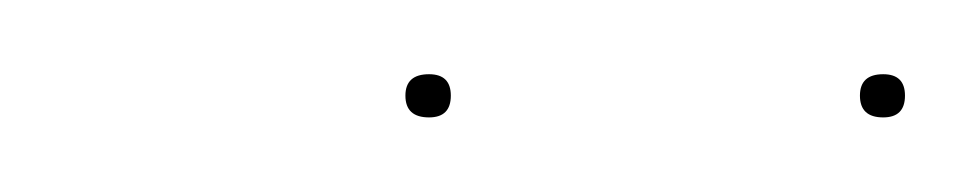

<svg xmlns="http://www.w3.org/2000/svg" viewBox="-20 -711 265 52"><path d="M96.2 -679.2Q89.8 -679.2 89.8 -685.1Q89.8 -690.9 96.2 -690.9Q102.1 -690.9 102.1 -685.1Q102.1 -679.2 96.2 -679.2ZM219.2 -679.2Q212.9 -679.2 212.9 -685.1Q212.9 -690.9 219.2 -690.9Q225.1 -690.9 225.1 -685.1Q225.1 -679.2 219.2 -679.2Z"/></svg>

Font: Fira Sans Compressed Two
Style: Italic
Weight: 100
Width: 3
Italic angle: -8°
Designer: Carrois Corporate & Edenspiekermann AG
Foundry: Carrois Corporate GbR & Edenspiekermann AG
Version: Version 4.203;PS 004.203;hotconv 1.0.88;makeotf.lib2.5.64775